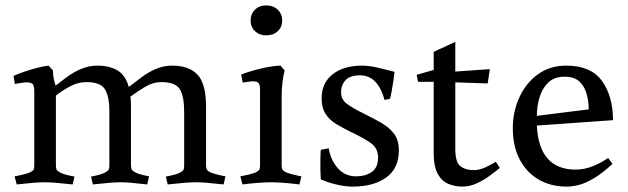

<svg xmlns="http://www.w3.org/2000/svg" viewBox="-20 -675 2327 711"><path d="M186 -358 224 -387Q250 -407 280 -419.5Q310 -432 339 -432Q386 -432 415.5 -414Q445 -396 457 -353L503 -388Q529 -408 558 -420Q587 -432 617 -432Q681 -432 712 -398Q743 -364 743 -281V-66Q743 -53 745.5 -48Q748 -43 758 -37Q768 -33 781 -29.5Q794 -26 804.5 -24Q815 -22 815 -22L808 8Q770 4 747 2Q724 0 704 0Q685 0 662 2Q639 4 601 8L594 -21Q594 -21 613.5 -25Q633 -29 647 -36Q658 -42 660 -47Q662 -52 662 -64V-261Q662 -318 646 -344.5Q630 -371 577 -371Q547 -371 517.5 -353.5Q488 -336 463 -317Q464 -309 464.5 -300Q465 -291 465 -281V-66Q465 -53 467.5 -48Q470 -43 480 -37Q494 -30 513 -26Q532 -22 532 -22L525 8Q487 4 466.5 2Q446 0 426 0Q407 0 384.5 2Q362 4 324 8L317 -21Q317 -21 336 -25Q355 -29 369 -36Q380 -42 382.5 -47Q385 -52 385 -64V-261Q385 -318 368.5 -344.5Q352 -371 300 -371Q269 -371 240 -355.5Q211 -340 187 -321V-64Q187 -52 189.5 -47Q192 -42 203 -36Q217 -29 236.5 -25Q256 -21 256 -21L249 8Q211 4 188.5 2Q166 0 146 0Q126 0 103 2Q80 4 42 8L34 -22Q34 -22 44.5 -24Q55 -26 69 -29.5Q83 -33 92 -37Q103 -43 105 -48Q107 -53 107 -66V-336Q107 -350 104 -358.5Q101 -367 90 -369Q83 -371 69.5 -369.5Q56 -368 45.5 -366Q35 -364 35 -364L30 -394Q48 -402 71.5 -410Q95 -418 118.5 -424Q142 -430 160 -432L176 -414Q176 -398 179 -383.5Q182 -369 186 -358Z M1023 -316V-66Q1023 -53 1025.5 -48Q1028 -43 1039 -37Q1049 -33 1062 -29.5Q1075 -26 1085.5 -24Q1096 -22 1096 -22L1089 8Q1058 4 1030.5 2Q1003 0 983 0Q964 0 936.5 2Q909 4 878 8L870 -22Q870 -22 880.5 -24Q891 -26 905 -29.5Q919 -33 928 -37Q939 -43 941 -48Q943 -53 943 -66V-341Q943 -358 939 -365Q935 -372 926 -373Q914 -375 896.5 -372Q879 -369 879 -369L873 -399Q893 -407 920 -414.5Q947 -422 974 -427Q1001 -432 1019 -432L1034 -414Q1029 -394 1026 -370.5Q1023 -347 1023 -316ZM908 -599Q908 -623 924 -639Q940 -655 966 -655Q992 -655 1008.5 -639Q1025 -623 1025 -599Q1025 -575 1008.5 -559.5Q992 -544 966 -544Q941 -544 924.5 -559.5Q908 -575 908 -599Z M1299 -22Q1333 -22 1356.5 -38Q1380 -54 1380 -92Q1380 -126 1353.5 -145Q1327 -164 1274 -189Q1248 -202 1224 -216.5Q1200 -231 1185.5 -253.5Q1171 -276 1171 -311Q1171 -368 1212 -400Q1253 -432 1320 -432Q1348 -432 1383 -423.5Q1418 -415 1441 -409Q1440 -398 1437 -377.5Q1434 -357 1430.5 -337.5Q1427 -318 1424 -309L1404 -305Q1393 -347 1370.5 -371.5Q1348 -396 1313 -396Q1276 -396 1259.5 -378Q1243 -360 1243 -333Q1243 -307 1264 -291Q1285 -275 1326 -255Q1358 -239 1388 -222.5Q1418 -206 1437.5 -182Q1457 -158 1457 -118Q1457 -51 1410 -17.5Q1363 16 1286 16Q1258 16 1224.5 8Q1191 0 1168 -11Q1167 -21 1166.5 -43.5Q1166 -66 1166.5 -88.5Q1167 -111 1168 -120L1197 -126Q1205 -81 1231.5 -51.5Q1258 -22 1299 -22Z M1528 -372 1523 -398 1586 -416V-483L1666 -520V-410L1794 -419L1786 -366L1666 -370V-124Q1666 -74 1685 -59.5Q1704 -45 1734 -45Q1756 -45 1778 -55.5Q1800 -66 1816 -76L1831 -53Q1815 -40 1792.5 -23.5Q1770 -7 1744.5 4.5Q1719 16 1692 16Q1665 16 1640.5 6Q1616 -4 1601 -31Q1586 -58 1586 -109V-372Z M2250 -230 1968 -210Q1976 -47 2112 -47Q2145 -47 2176.5 -60Q2208 -73 2232 -90L2248 -68Q2209 -32 2178 -14Q2147 4 2123 10Q2099 16 2079 16Q2019 16 1974 -10.5Q1929 -37 1904 -85.5Q1879 -134 1879 -200Q1879 -261 1903 -314Q1927 -367 1971.5 -399.5Q2016 -432 2077 -432Q2168 -432 2209 -375.5Q2250 -319 2250 -230ZM2071 -391Q2033 -391 2010.5 -369.5Q1988 -348 1978 -314.5Q1968 -281 1968 -246L2160 -270Q2160 -301 2152 -328.5Q2144 -356 2125 -373.5Q2106 -391 2071 -391Z"/></svg>

Font: Buenard
Style: Regular
Weight: 400
Version: Version 2.000